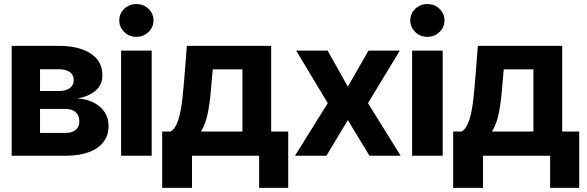

<svg xmlns="http://www.w3.org/2000/svg" viewBox="-20 -764 2879 942"><path d="M37.3 0V-539.1H267Q367.3 -539.1 425.1 -501.2Q483 -463.4 482.2 -393.2Q483 -349.6 450.3 -320.4Q417.7 -291.2 359.4 -280.9Q408.2 -277.8 442.4 -259.2Q476.6 -240.6 494.8 -211.6Q513 -182.6 512.7 -146.9Q513 -101.2 488.4 -68.3Q463.8 -35.4 416.8 -17.7Q369.9 0 302.3 0ZM176.4 -111.9H302.3Q333.7 -112 351.7 -126.9Q369.6 -141.7 369.1 -167.8Q369.6 -196.6 351.7 -213.1Q333.7 -229.7 302.3 -229.5H176.4ZM176.4 -317.6H270.5Q292.9 -317.6 308.7 -324Q324.6 -330.4 333.3 -342.7Q341.9 -355 341.6 -371.9Q342 -396.5 321.9 -410.6Q301.9 -424.7 267 -424.2H176.4Z M574.2 0V-515.6H724.2V0ZM649.2 -583.2Q614.2 -583.2 589.6 -606.9Q565 -630.7 565.2 -663.7Q565 -697.2 589.6 -720.7Q614.2 -744.1 649.2 -744.1Q683.9 -744.1 708.5 -720.7Q733 -697.2 733.2 -663.7Q733 -630.7 708.5 -606.9Q683.9 -583.2 649.2 -583.2Z M775.7 157.8V-118.8H817.7Q835.3 -130 846.4 -154.4Q857.5 -178.8 864.4 -212.4Q871.3 -245.9 875.5 -284.7Q879.8 -323.4 882.9 -363.1L896.8 -539.1H1310.4V-118.8H1394V157.8H1251.3V0H922V157.8ZM965.9 -118.8H1169.4V-423.8H1023.7L1018.3 -363.1Q1012.2 -276.7 1001.1 -216.5Q989.9 -156.3 965.9 -118.8Z M1587.5 -515.6 1686.5 -338.9 1787.9 -515.6H1941.6L1785.4 -257.8L1945.7 0H1792.6L1686.5 -175L1581.6 0H1427.3L1588.1 -257.8L1433.2 -515.6Z M2002 0V-515.6H2152V0ZM2077 -583.2Q2041.9 -583.2 2017.4 -606.9Q1992.8 -630.7 1993 -663.7Q1992.8 -697.2 2017.4 -720.7Q2041.9 -744.1 2077 -744.1Q2111.7 -744.1 2136.2 -720.7Q2160.7 -697.2 2160.9 -663.7Q2160.7 -630.7 2136.2 -606.9Q2111.7 -583.2 2077 -583.2Z M2203.4 157.8V-118.8H2245.4Q2263 -130 2274.1 -154.4Q2285.3 -178.8 2292.1 -212.4Q2299 -245.9 2303.3 -284.7Q2307.5 -323.4 2310.6 -363.1L2324.5 -539.1H2738.2V-118.8H2821.8V157.8H2679V0H2349.7V157.8ZM2393.7 -118.8H2597.2V-423.8H2451.5L2446 -363.1Q2439.9 -276.7 2428.8 -216.5Q2417.7 -156.3 2393.7 -118.8Z"/></svg>

Font: Inter Display V
Style: Regular
Weight: 400
Designer: Rasmus Andersson
Foundry: rsms
Version: Version 3.015;git-src